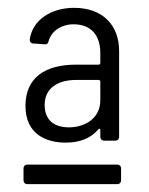

<svg xmlns="http://www.w3.org/2000/svg" viewBox="-20 -728 381 490"><path d="M173 -563C97 -563 45 -531 45 -458C45 -385 98 -364 148 -364C183 -364 212 -375 231 -398C234 -401 236 -399 236 -396V-379C236 -373 240 -369 246 -369H274C280 -369 284 -373 284 -379V-598C284 -664 242 -708 169 -708C109 -708 63 -676 56 -628C55 -622 59 -617 65 -617L93 -615C99 -614 103 -617 104 -623C111 -649 137 -666 168 -666C214 -666 236 -636 236 -593V-567C236 -565 234 -563 232 -563ZM156 -403C120 -403 94 -420 94 -460C94 -503 127 -524 175 -524H232C234 -524 236 -522 236 -520V-472C236 -426 197 -403 156 -403ZM40 -298V-268C40 -262 44 -258 50 -258H279C285 -258 289 -262 289 -268V-298C289 -304 285 -308 279 -308H50C44 -308 40 -304 40 -298Z"/></svg>

Font: Barlow Semi Condensed
Style: Regular
Weight: 400
Width: 4
Designer: Jeremy Tribby
Foundry: Tribby Type
Version: Version 1.422;hotconv 1.0.109;makeotfexe 2.5.65596